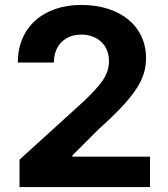

<svg xmlns="http://www.w3.org/2000/svg" viewBox="-20 -757 679 777"><path d="M59 0H587V-123H273V-128L379 -234C531 -370 571 -439 571 -522C571 -650 468 -737 309 -737C154 -737 52 -645 52 -504H198C198 -573 243 -617 309 -617C374 -617 421 -575 421 -510C421 -452 388 -414 320 -348L59 -111Z"/></svg>

Font: Wafeq
Style: Bold
Weight: 700
Designer: Rasmus Andersson & Azza Alameddine
Foundry: Google & TypeTogether
Version: Version 3.000;FEAKit 1.0